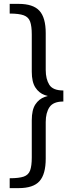

<svg xmlns="http://www.w3.org/2000/svg" viewBox="-20 -869 381 991"><path d="M76 102H30V51Q78 51 102.5 42.5Q127 34 135.5 10.5Q144 -13 144 -56V-248Q144 -302 162.5 -330Q181 -358 210.5 -368.5Q240 -379 275 -379V-368Q240 -368 210.5 -378.5Q181 -389 162.5 -417.5Q144 -446 144 -499V-691Q144 -734 135.5 -757.5Q127 -781 102.5 -790Q78 -799 30 -799V-849H76Q151 -849 183.5 -813.5Q216 -778 216 -698V-508Q216 -461 234.5 -431.5Q253 -402 307 -402V-345Q255 -345 235.5 -316Q216 -287 216 -239V-50Q216 30 184 66Q152 102 76 102Z"/></svg>

Font: Bitter Thin
Style: Regular
Weight: 400
Version: Version 3.021